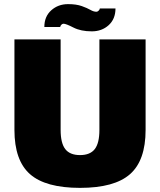

<svg xmlns="http://www.w3.org/2000/svg" viewBox="-20 -891 776 931"><path d="M50 -261V-700H274V-261Q274 -197 296.5 -168Q319 -139 368 -139Q417 -139 439.5 -168Q462 -197 462 -261V-700H686V-261Q686 -113 610.5 -46.5Q535 20 368 20Q201 20 125.5 -46.5Q50 -113 50 -261ZM195 -760Q195 -811 228.5 -841Q262 -871 310 -871Q350 -871 376.5 -861.5Q403 -852 418.5 -843Q434 -834 448 -834Q453 -834 458.5 -839.5Q464 -845 464 -850H540Q540 -799 507 -769Q474 -739 425 -739Q372 -739 336 -757.5Q300 -776 288 -776Q282 -776 277 -770.5Q272 -765 272 -760Z"/></svg>

Font: Fivo Sans Black
Style: Regular
Weight: 900
Designer: Alexander Slobzheninov
Foundry: Alexander Slobzheninov
Version: 1.0